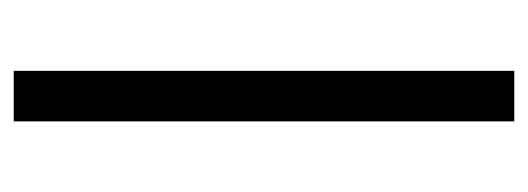

<svg xmlns="http://www.w3.org/2000/svg" viewBox="-265 -505 770 280"><g transform="rotate(-90 120.0 -365.0)"><path d="M156.7 -730V0H83V-730Z"/></g></svg>

Font: Wand UI Pro
Style: Regular
Weight: 400
Designer: Andreas Faust
Version: Version 1.003;FEAKit 1.0